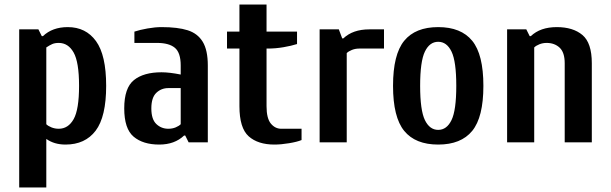

<svg xmlns="http://www.w3.org/2000/svg" viewBox="-20 -630 2705 850"><path d="M65 -500H150L165 -470H170Q212 -510 280 -510Q360 -510 405 -448Q450 -386 450 -250Q450 -113 403.5 -51.5Q357 10 270 10Q220 10 185 -15V200H65ZM330 -250Q330 -355 306 -397.5Q282 -440 240 -440Q223 -440 211.5 -435Q200 -430 185 -420V-80Q193 -72 208 -66Q223 -60 240 -60Q282 -60 306 -102.5Q330 -145 330 -250Z M530 -150Q530 -241 573 -275.5Q616 -310 695 -310Q730 -310 780 -300V-340Q780 -397 754 -418.5Q728 -440 675 -440H575V-490Q599 -498 633 -504Q667 -510 695 -510Q767 -510 811 -496Q855 -482 877.5 -445Q900 -408 900 -340V0H815L800 -30H795Q753 10 685 10Q613 10 571.5 -25Q530 -60 530 -150ZM780 -80V-240H725Q694 -240 672 -219Q650 -198 650 -150Q650 -102 672 -81Q694 -60 725 -60Q743 -60 757.5 -66Q772 -72 780 -80Z M1040 -160V-415H985V-490H1040V-610H1160V-490H1295V-435Q1270 -427 1235 -421Q1200 -415 1165 -415H1160V-160Q1160 -106 1179 -83Q1198 -60 1225 -60H1315V-10Q1296 -2 1260 4Q1224 10 1195 10Q1122 10 1081 -26.5Q1040 -63 1040 -160Z M1395 -500H1480L1495 -460H1500Q1542 -500 1615 -500H1680V-415H1570Q1553 -415 1538 -409Q1523 -403 1515 -395V0H1395Z M1720 -250Q1720 -389 1769.5 -449.5Q1819 -510 1920 -510Q2021 -510 2070.5 -449.5Q2120 -389 2120 -250Q2120 -111 2070.5 -50.5Q2021 10 1920 10Q1819 10 1769.5 -50.5Q1720 -111 1720 -250ZM2000 -250Q2000 -358 1979 -401.5Q1958 -445 1920 -445Q1882 -445 1861 -401.5Q1840 -358 1840 -250Q1840 -142 1861 -98.5Q1882 -55 1920 -55Q1958 -55 1979 -98.5Q2000 -142 2000 -250Z M2225 -500H2310L2325 -470H2330Q2372 -510 2445 -510Q2517 -510 2558.5 -475Q2600 -440 2600 -350V0H2480V-350Q2480 -398 2457.5 -419Q2435 -440 2400 -440Q2383 -440 2368 -434Q2353 -428 2345 -420V0H2225Z"/></svg>

Font: Cuprum
Style: Bold
Weight: 700
Designer: Jovanny Lemonad
Foundry: Jovanny Lemonad
Version: Version 2.000